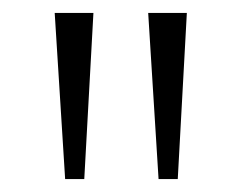

<svg xmlns="http://www.w3.org/2000/svg" viewBox="-20 -734 375 298"><path d="M270 -713.9 255.9 -456.1H226.1L210 -713.9ZM125 -713.9 110.8 -456.1H81.1L64.9 -713.9Z"/></svg>

Font: Germano
Style: Regular
Weight: 300
Width: 3
Foundry: Ascender Corporation
Version: Version 1.10; ttfautohint (v1.5)